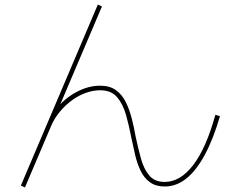

<svg xmlns="http://www.w3.org/2000/svg" viewBox="-20 -789 1040 838"><path d="M89 29 71 21 407 -769 425 -761 231 -305 224 -312Q261 -359 313 -387Q365 -415 417 -415Q459 -415 486 -395.5Q513 -376 529 -343.5Q545 -311 555 -272Q565 -233 572 -193Q583 -141 595.5 -96Q608 -51 631.5 -23Q655 5 699 5Q767 5 823.5 -69Q880 -143 920 -288L940 -282Q911 -182 874 -113.5Q837 -45 793.5 -10Q750 25 699 25Q660 25 634.5 6.5Q609 -12 594 -43Q579 -74 570 -112Q561 -150 553 -189Q543 -242 529.5 -289Q516 -336 490.5 -365.5Q465 -395 417 -395Q386 -395 354 -383.5Q322 -372 293 -350.5Q264 -329 240.5 -300.5Q217 -272 203 -239Z"/></svg>

Font: M PLUS 2 Thin Thin
Style: Regular
Weight: 250
Version: Version 1.001